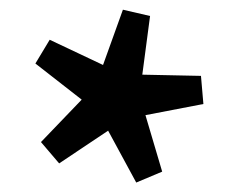

<svg xmlns="http://www.w3.org/2000/svg" viewBox="-20 -716 482 396"><path d="M314.5 -362 261 -339.5 203 -446.5 102 -379 64.5 -423 148.5 -510.5 53 -585 82.5 -634 192.5 -582 233.5 -696 289.5 -683 273.5 -562 394.5 -559.5 399.5 -501.5 280 -478.5Z"/></svg>

Font: Newsreader ExtraBold
Style: Regular
Weight: 800
Designer: Hugues Gentile
Foundry: Production Type
Version: Version 1.003